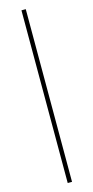

<svg xmlns="http://www.w3.org/2000/svg" viewBox="-145 -856 502 1031"><g transform="rotate(-15 106.0 -340.0)"><path d="M94 -820H118V140H94Z"/></g></svg>

Font: Kalnia Glaze Thin Medium
Style: Regular
Weight: 500
Version: Version 1.110